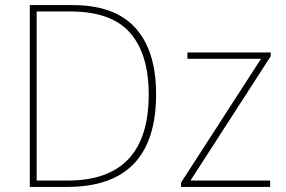

<svg xmlns="http://www.w3.org/2000/svg" viewBox="-20 -734 1122 754"><path d="M593 -364Q593 -534 512 -624Q431 -714 265 -714H97V0H244Q593 0 593 -364ZM564 -363Q564 -25 246 -25H124V-689H256Q417 -689 490.5 -605.5Q564 -522 564 -363ZM1041 0H691V-17L1005 -503H716V-528H1043V-513L728 -25H1041Z"/></svg>

Font: Noto Sans Display Thin
Style: Regular
Weight: 250
Designer: Monotype Design Team
Foundry: Monotype Imaging Inc.
Version: Version 1.900